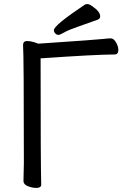

<svg xmlns="http://www.w3.org/2000/svg" viewBox="-20 -906 613 941"><path d="M158 15Q138 15 116.5 6.5Q95 -2 95 -19L97 -108Q97 -634 93 -685Q93 -705 113 -705Q128 -705 148 -699L168 -692Q450 -711 485 -715Q511 -718 523 -718Q537 -718 548.5 -698.5Q560 -679 560 -661Q560 -639 541 -639Q453 -639 179 -620Q179 -107 182 -1Q182 15 158 15ZM244 -758Q244 -782 397 -884Q401 -886 409 -886Q418 -886 433 -875Q471 -849 471 -826Q471 -815 460 -810Q411 -792 363 -775.5Q315 -759 294.5 -747Q274 -735 266 -735Q258 -735 251 -742Q244 -749 244 -758Z"/></svg>

Font: LXGW WenKai Lite Medium
Style: Regular
Weight: 500
Designer: LXGW / Fontworks Inc.
Foundry: LXGW / Fontworks Inc.
Version: Version 1.511; March 25, 2025